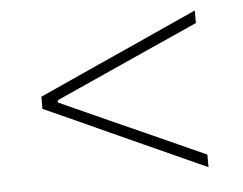

<svg xmlns="http://www.w3.org/2000/svg" viewBox="-39 -545 637 503"><g transform="rotate(-5 280.0 -294.0)"><path d="M490 -88Q447 -107.5 406 -126Q365 -144.5 328.5 -161L229 -206Q194 -222 153.5 -240.5Q113 -258.5 70 -278V-310Q113 -329.5 154 -348Q194.5 -366.5 229 -382L329 -427Q365 -443.5 406 -462Q447 -480.5 490 -500V-467Q430 -440 367.5 -412Q305 -384 243 -356L112 -297V-291L243 -232Q305 -204.5 367.5 -176.2Q430 -148 490 -121Z"/></g></svg>

Font: Heraclito Thin
Style: Regular
Weight: 100
Designer: Kostas Bartsokas (font) & Cristiano Sobral (main changes)
Foundry: Kostas Bartsokas (font) & Cristiano Sobral (main changes)
Version: Version 1.00;July 8, 2020;FontCreator 13.0.0.2655 64-bit